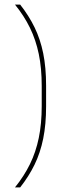

<svg xmlns="http://www.w3.org/2000/svg" viewBox="-20 -695 308 833"><path d="M161 -322Q161 -399.5 148.2 -460.8Q135.5 -522 110 -574.2Q84.5 -626.5 45 -675H67.5Q105 -627.5 130 -576.2Q155 -525 167.5 -463.5Q180 -402 180 -323.5V-233.5Q180 -155.5 167.5 -93.8Q155 -32 130 19.2Q105 70.5 67.5 118H45Q84.5 69 110 17Q135.5 -35 148.2 -96.5Q161 -158 161 -235Z"/></svg>

Font: Anek Bangla Medium Thin
Style: Regular
Weight: 250
Version: Version 1.003